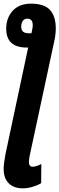

<svg xmlns="http://www.w3.org/2000/svg" viewBox="-32 -790 325 1050"><path d="M-12 135Q-12 105 -2 53L122 -530H114Q2 -530 2 -633Q2 -692 37.5 -731Q73 -770 138 -770Q210 -770 241.5 -735.5Q273 -701 273 -634Q273 -620 271 -601Q269 -582 265 -566L129 68Q129 72 127.5 80.5Q126 89 126 97Q126 109 131.5 115.5Q137 122 147 122Q155 122 169 117.5Q183 113 194 107L193 212Q170 225 143.5 232.5Q117 240 93 240Q43 240 15.5 212Q-12 184 -12 135ZM140 -608 145 -633Q147 -640 147 -653Q147 -688 117 -688Q102 -688 93 -676Q84 -664 84 -645Q84 -625 94.5 -616.5Q105 -608 129 -608Z"/></svg>

Font: Noto Sans Display Ex Bold Cond
Style: Italic
Weight: 800
Width: 3
Italic angle: -12°
Designer: Monotype Design team
Foundry: Monotype Imaging Inc.
Version: Version 1.000